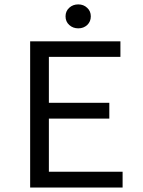

<svg xmlns="http://www.w3.org/2000/svg" viewBox="-20 -841 640 861"><path d="M371.1 -805.7Q387.2 -791 387.2 -767.6Q387.2 -744.1 371.1 -729Q355 -713.9 331.1 -713.9Q307.1 -713.9 290.5 -729Q273.9 -744.1 273.9 -767.6Q273.9 -791 290.5 -806.2Q307.1 -821.3 331.1 -821.3Q355 -821.3 371.1 -805.7ZM115.2 0V-655.8H520V-585.9H199.2V-379.9H470.2V-309.1H199.2V-70.8H529.8V0Z"/></svg>

Font: SourceCodePro-Regular
Style: Regular
Weight: 400
Monospace: yes
Designer: Paul D. Hunt
Foundry: Adobe Systems Incorporated
Version: Version 1.009;PS 1.000;hotconv 1.0.70;makeotf.lib2.5.5900